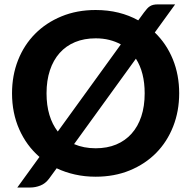

<svg xmlns="http://www.w3.org/2000/svg" viewBox="-20 -778 851 854"><path d="M309.5 -137Q352.5 -118.5 405.5 -118.5Q456.5 -118.5 496.8 -135.2Q537 -152 565.2 -183.5Q593.5 -215 608.5 -260.2Q623.5 -305.5 623.5 -363Q623.5 -456 584.5 -517ZM517.5 -580.5Q494 -593.5 466 -600.5Q438 -607.5 405.5 -607.5Q354.5 -607.5 314 -590.8Q273.5 -574 245.2 -542.2Q217 -510.5 202 -465.2Q187 -420 187 -363Q187 -309.5 199.8 -267Q212.5 -224.5 237 -193ZM668.5 -633.5Q720.5 -583.5 748.8 -514.2Q777 -445 777 -363Q777 -283.5 750.2 -215.5Q723.5 -147.5 674.8 -98Q626 -48.5 557.5 -20.2Q489 8 405.5 8Q357 8 313.5 -1.8Q270 -11.5 232 -29.5L198 17Q182 38.5 159.8 47.2Q137.5 56 115.5 56H57L155.5 -80Q97.5 -130.5 65.5 -203Q33.5 -275.5 33.5 -363Q33.5 -442.5 60.2 -510.2Q87 -578 136 -627.5Q185 -677 253.5 -705.2Q322 -733.5 405.5 -733.5Q459.5 -733.5 507 -721.8Q554.5 -710 595 -687.5L620.5 -722.5Q628 -732.5 634 -739.2Q640 -746 646.8 -750.2Q653.5 -754.5 662 -756.5Q670.5 -758.5 682.5 -758.5H759Z"/></svg>

Font: LatoLatin Heavy
Style: Regular
Weight: 800
Designer: Lukasz Dziedzic with Adam Twardoch and Botio Nikoltchev
Foundry: tyPoland Lukasz Dziedzic
Version: Version 2.015; 2015-08-06; http://www.latofonts.com/